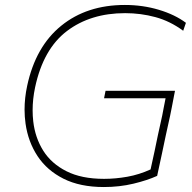

<svg xmlns="http://www.w3.org/2000/svg" viewBox="-20 -745 776 774"><path d="M666 -279.5Q658.5 -245 648.5 -200Q641 -162.5 632.5 -124Q624 -85.5 613.5 -36Q574 -18 517.8 -4.5Q461.5 9 398.5 9Q303 9 236.2 -24.5Q169.5 -58 131.5 -115.5Q93.5 -173 83 -246.5Q79 -274.5 79 -303Q79 -350 89.5 -399Q123.5 -557.5 226.8 -641.2Q330 -725 483.5 -725Q555.5 -725 620.5 -705.5Q685.5 -686 729.5 -653L718.5 -621Q665.5 -660 606.5 -676Q547.5 -692 484.5 -692Q345 -692 249.8 -619.8Q154.5 -547.5 121.5 -393Q111.5 -345.5 111.5 -300.5Q111.5 -278 114 -256Q121.5 -190 154.2 -137.8Q187 -85.5 247.8 -54.8Q308.5 -24 399.5 -24Q445.5 -24 493.2 -32.5Q541 -41 587 -62Q595.5 -102 603 -135Q610 -167.5 616.5 -200Q626.5 -245 634 -279.5L640 -311Q644.5 -332 647.5 -349H399.5L405.5 -379H685.5L682.5 -364Q678 -339.5 673 -314.5Z"/></svg>

Font: Heraclito Thin
Style: Italic
Weight: 100
Italic angle: -12°
Designer: Kostas Bartsokas (font) & Cristiano Sobral (main changes)
Foundry: Kostas Bartsokas (font) & Cristiano Sobral (main changes)
Version: Version 1.00;July 8, 2020;FontCreator 13.0.0.2655 64-bit